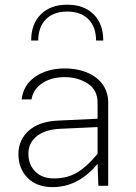

<svg xmlns="http://www.w3.org/2000/svg" viewBox="-20 -783 573 809"><path d="M263.2 -763.2C216.8 -763.2 180.2 -750 152.8 -723.1C125 -696.3 111.3 -659.2 111.3 -612.3H141.1C141.1 -688 186.5 -734.4 263.2 -734.4C339.8 -734.4 384.8 -688 384.8 -612.3H415C415 -659.2 401.4 -696.3 374 -723.1C346.7 -750 309.6 -763.2 263.2 -763.2ZM436 -351.1C436 -443.8 354 -494.6 253.4 -494.6C203.1 -494.6 161.6 -482.9 127.9 -459.5C94.2 -435.5 75.7 -403.8 71.3 -364.3H112.8C117.2 -392.1 132.3 -415 157.7 -432.1C183.1 -449.2 214.4 -458 252 -458C289.6 -458 322.3 -448.7 350.1 -430.7C377.4 -412.6 391.1 -385.7 391.1 -351.1V-282.7L225.1 -274.9C170.9 -272.5 129.9 -258.3 101.1 -232.4C72.3 -206.5 57.6 -173.3 57.6 -133.8C57.6 -92.3 70.8 -59.1 96.7 -33.2C122.6 -7.3 157.2 5.4 201.2 5.4C272.9 5.4 335.9 -25.9 391.1 -92.8L394.5 0H436ZM99.6 -135.7C99.6 -193.8 146.5 -235.8 231 -240.2L391.1 -247.6V-134.8C359.9 -97.2 330.6 -70.8 303.2 -55.2C275.9 -39.1 244.1 -31.2 207.5 -31.2C173.8 -31.2 147.5 -41 128.4 -60.5C109.4 -79.6 99.6 -105 99.6 -135.7Z"/></svg>

Font: Estedad ExtraLight
Style: Regular
Weight: 200
Designer: Amin Abedi
Version: Version 7.3